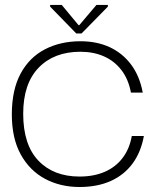

<svg xmlns="http://www.w3.org/2000/svg" viewBox="-20 -738 633 768"><path d="M298 10Q221.3 10 159.9 -22.8Q98.5 -55.7 62.8 -120.5Q27.2 -185.3 27.3 -281.2Q27.5 -378.3 62.2 -443.2Q97 -508 159.2 -540.5Q221.5 -573 301.8 -573Q367.7 -573 419 -549.2Q470.3 -525.3 504.5 -479.6Q538.7 -433.8 551 -367.7H503.7Q493.7 -421.5 465.6 -457.8Q437.5 -494.2 395.7 -512.6Q353.8 -531 301.8 -531Q196.3 -531 134.6 -467.2Q72.8 -403.3 72.8 -283Q72.8 -159 133.6 -95.4Q194.3 -31.8 298.3 -31.8Q355.5 -31.8 399.1 -50.8Q442.7 -69.8 470.3 -106.1Q498 -142.3 507.2 -194H555.5Q543.8 -129.2 510 -83.5Q476.2 -37.8 422.7 -13.9Q369.2 10 298 10ZM285 -604.2 180.5 -711.5V-718.2H227L294.3 -637.2H297L365.7 -718.2H411.5V-711.5L306.3 -604.2Z"/></svg>

Font: Darker Grotesque Light
Style: Regular
Weight: 300
Designer: Gabriel Lam
Foundry: TypeRant
Version: Version 1.000;gftools[0.9.28]